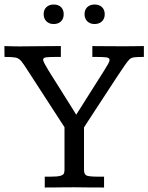

<svg xmlns="http://www.w3.org/2000/svg" viewBox="-23 -835 661 855"><path d="M176.3 0V-48.3H202.1Q233.4 -48.3 246.3 -52.2Q259.3 -56.2 261.7 -63Q264.2 -69.8 264.2 -78.6V-268.6Q262.7 -270.5 250.7 -289.3Q238.8 -308.1 220.2 -336.4Q201.7 -364.7 181.4 -396.2Q161.1 -427.7 142.6 -456.1Q124 -484.4 112.1 -503.2Q100.1 -522 98.6 -523.9Q81.1 -551.8 70.6 -564Q60.1 -576.2 44.7 -578.9Q29.3 -581.5 -2.9 -581.5Q-2.9 -593.8 -3.2 -606Q-3.4 -618.2 -3.4 -629.9Q6.3 -629.4 17.8 -629.2Q29.3 -628.9 41 -628.7Q52.7 -628.4 62.5 -628.4Q104 -628.4 144 -629.2Q184.1 -629.9 248 -629.9V-581.5H229.5Q197.8 -581.5 183.3 -579.8Q168.9 -578.1 168.9 -568.4Q169.9 -562 176 -550.8Q182.1 -539.6 191.4 -523.9Q191.9 -522.5 204.6 -502.4Q217.3 -482.4 235.6 -453.4Q253.9 -424.3 272.2 -395Q290.5 -365.7 303.2 -345.7Q315.9 -325.7 316.4 -324.2L440.9 -521Q452.1 -539.1 458.5 -550.3Q464.8 -561.5 464.8 -568.4Q464.8 -577.6 450 -579.6Q435.1 -581.5 401.4 -581.5Q397.9 -581.5 394.8 -581.5Q391.6 -581.5 388.2 -581.5V-629.9Q388.2 -629.9 404.1 -629.6Q419.9 -629.4 442.1 -629.4Q464.4 -629.4 485.4 -629.2Q506.3 -628.9 516.6 -628.9Q539.6 -628.9 564 -629.2Q588.4 -629.4 617.7 -629.9V-581.5Q588.4 -581.5 574.7 -579.8Q561 -578.1 553 -570.1Q544.9 -562 532.2 -543.5Q518.6 -523.9 496.8 -491Q475.1 -458 450.7 -420.4Q426.3 -382.8 404.1 -349.1Q381.8 -315.4 367.2 -292.7Q352.5 -270 351.1 -267.6V-79.6Q351.1 -60.1 360.8 -54.2Q370.6 -48.3 414.1 -48.3H440.4V0Q410.2 0 379.4 -0.2Q348.6 -0.5 306.6 -1Q281.7 -1 258.5 -0.7Q235.4 -0.5 214.8 -0.2Q194.3 0 176.3 0ZM215.8 -728Q195.8 -728 183.6 -740.2Q171.4 -752.4 171.4 -772Q171.4 -791.5 183.6 -803.2Q195.8 -814.9 216.3 -814.9Q236.8 -814.9 248.8 -803.2Q260.7 -791.5 260.7 -771.5Q260.7 -752 248.8 -740Q236.8 -728 215.8 -728ZM397.9 -728Q377.9 -728 365.7 -740.2Q353.5 -752.4 353.5 -772Q353.5 -791.5 365.7 -803.2Q377.9 -814.9 398.4 -814.9Q418.9 -814.9 431.2 -803.2Q443.4 -791.5 443.4 -771.5Q443.4 -752 431.2 -740Q418.9 -728 397.9 -728Z"/></svg>

Font: Kameron
Style: Regular
Weight: 400
Designer: Vernon Adams
Foundry: Vernon Adams
Version: Version 1.100